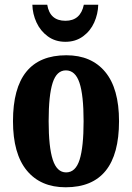

<svg xmlns="http://www.w3.org/2000/svg" viewBox="-20 -783 559 813"><path d="M35 -270Q35 -549 261 -549Q367 -549 425.5 -478.5Q484 -408 484 -270Q484 10 258 10Q152 10 93.5 -61Q35 -132 35 -270ZM334 -270Q334 -380 316.5 -432.5Q299 -485 259 -485Q220 -485 203 -432.5Q186 -380 186 -270Q186 -160 203.5 -106.5Q221 -53 260 -53Q300 -53 317 -106.5Q334 -160 334 -270ZM117 -763H180Q191 -695 257 -695Q321 -695 335 -763H396Q395 -724 379 -688Q363 -652 331.5 -629Q300 -606 257 -606Q214 -606 182.5 -629Q151 -652 134.5 -688Q118 -724 117 -763Z"/></svg>

Font: Noto Serif CondExtraBold
Style: Regular
Weight: 800
Width: 3
Designer: Monotype Design Team
Foundry: Monotype Imaging Inc.
Version: Version 1.001